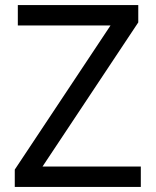

<svg xmlns="http://www.w3.org/2000/svg" viewBox="-20 -734 612 754"><path d="M38 0V-68L414 -634H50V-714H523V-646L147 -80H533V0Z"/></svg>

Font: Noto Sans Georgian
Style: Regular
Weight: 400
Designer: Monotype Design Team, Akaki Razmadze
Foundry: Google LLC
Version: Version 2.002